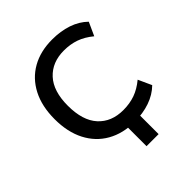

<svg xmlns="http://www.w3.org/2000/svg" viewBox="-235 -869 1192 1192"><g transform="rotate(-45 361.5 -272.5)"><path d="M363 169V-47H469V169ZM417 10Q315 10 238.5 -33.5Q162 -77 120 -158.5Q78 -240 78 -353Q78 -466 120 -547Q162 -628 238 -671Q314 -714 417 -714Q491 -714 552 -693.5Q613 -673 656 -631L616 -543Q570 -581 523 -597.5Q476 -614 420 -614Q317 -614 256 -548Q195 -482 195 -354Q195 -224 255.5 -157.5Q316 -91 420 -91Q476 -91 523 -107.5Q570 -124 616 -162L656 -74Q613 -32 552 -11Q491 10 417 10Z"/></g></svg>

Font: Nunito Sans 6pt SemiBold
Style: Regular
Weight: 600
Version: Version 3.101;gftools[0.9.27]